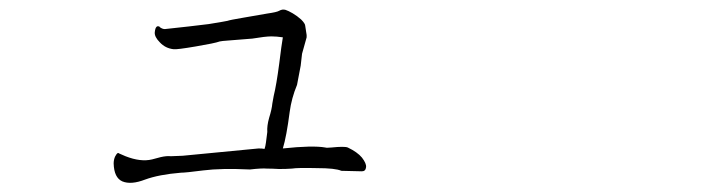

<svg xmlns="http://www.w3.org/2000/svg" viewBox="-20 -400 1540 410"><path d="M625 -285.2 622.1 -259.8 614.3 -218.8Q602.5 -190.4 598.6 -161.1Q591.8 -108.4 584 -83Q647.5 -89.8 674.8 -85Q676.8 -84 687.5 -85Q715.8 -87.9 722.7 -85Q743.2 -75.2 752.9 -63.5Q762.7 -50.8 761.7 -43Q760.7 -34.2 752.9 -34.2H752L710 -35.2H709Q696.3 -41 656.2 -41Q615.2 -42 603.5 -40Q591.8 -39.1 576.2 -39.1Q560.5 -40 549.8 -40Q539.1 -41 513.7 -38.1Q452.1 -41 414.1 -36.1Q376 -31.2 366.2 -31.2Q319.3 -27.3 290 -16.6Q259.8 -4.9 241.2 -12.7Q223.6 -20.5 222.7 -50.8Q222.7 -58.6 225.6 -65.4Q228.5 -71.3 231.4 -73.2H233.4L234.4 -72.3Q237.3 -71.3 248 -66.4Q280.3 -53.7 304.7 -59.6L323.2 -64.5Q335.9 -67.4 344.7 -66.4Q352.5 -66.4 370.1 -67.4L532.2 -83Q540 -83 544.9 -82Q546.9 -87.9 547.9 -95.7L550.8 -118.2Q549.8 -130.9 554.7 -148.4Q560.5 -167 561.5 -178.7Q563.5 -190.4 564.5 -195.3Q570.3 -218.8 576.2 -263.7Q581.1 -303.7 584 -320.3Q570.3 -322.3 559.6 -322.3Q546.9 -322.3 517.6 -317.4H516.6L467.8 -313.5Q453.1 -312.5 449.2 -311.5Q438.5 -307.6 397.9 -300.8Q357.4 -293.9 350.6 -294.9Q333 -296.9 321.3 -309.6Q309.6 -321.3 310.5 -331.1Q311.5 -340.8 314.5 -342.8L315.4 -343.8H316.4H319.3H320.3V-342.8Q326.2 -337.9 332 -337.9Q387.7 -343.8 425.8 -348.6Q461.9 -354.5 465.8 -355.5Q470.7 -357.4 500 -362.3Q529.3 -367.2 550.8 -371.1Q571.3 -374 576.2 -377Q583 -380.9 589.8 -378.9Q595.7 -377 605 -371.6Q614.3 -366.2 623 -358.4Q631.8 -349.6 631.8 -344.7L634.8 -325.2Q634.8 -322.3 634.8 -320.3Z"/></svg>

Font: ToneOZ-YinPZ-Tsuipita-TC
Style: Regular
Weight: 400
Designer: ÂÆ£ÂøóÂáåJeffrey Xuan(jeffreyx@gmail.com, ToneOZ.com) ÈòøÂù§(cjkFonts)
Foundry: ToneOZ
Version: Version 0.24071